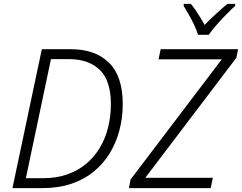

<svg xmlns="http://www.w3.org/2000/svg" viewBox="-20 -967 1244 987"><path d="M44 0 195 -714H345Q470 -714 540.5 -644.5Q611 -575 611 -432Q611 -362 594 -297.5Q577 -233 544 -179Q511 -125 461.5 -84.5Q412 -44 346 -22Q280 0 198 0ZM202 -51Q271 -51 326 -70.5Q381 -90 423 -125Q465 -160 493.5 -208Q522 -256 536 -313Q550 -370 550 -432Q550 -552 493 -607.5Q436 -663 335 -663H242L113 -51ZM643 0 651 -44 1120 -662H795L806 -714H1204L1195 -670L727 -53H1074L1063 0ZM998 -788Q991 -812 978 -839Q965 -866 950.5 -892Q936 -918 924 -937L925 -947H961Q973 -933 985.5 -914.5Q998 -896 1010 -876.5Q1022 -857 1032 -839Q1059 -867 1090 -895.5Q1121 -924 1149 -947H1189V-937Q1170 -920 1143.5 -893Q1117 -866 1092.5 -838Q1068 -810 1053 -788Z"/></svg>

Font: Noto Sans Display Light
Style: Italic
Weight: 300
Italic angle: -12°
Designer: Monotype Design Team
Foundry: Monotype Imaging Inc.
Version: Version 2.003